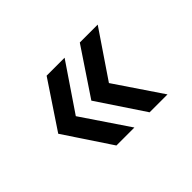

<svg xmlns="http://www.w3.org/2000/svg" viewBox="-81 -678 811 811"><g transform="rotate(-45 325.0 -272.5)"><path d="M237.8 -64 99.1 -272.9 237.8 -481H345.2L204.1 -272.9L345.2 -64ZM436 -64 296.9 -272.9 436 -481H543L401.9 -272.9L543 -64Z"/></g></svg>

Font: Azeret Mono
Style: Regular
Weight: 400
Designer: Martin Vácha
Foundry: Displaay
Version: Version 1.002